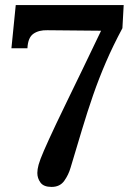

<svg xmlns="http://www.w3.org/2000/svg" viewBox="-20 -720 507 756"><path d="M183 16Q152 16 139.5 -1Q127 -18 127 -39Q127 -53 132 -71.5Q137 -90 153 -127Q169 -164 201 -232Q220 -272 245.5 -324.5Q271 -377 304 -445Q337 -513 378 -599L167 -601Q133 -602 111.5 -587Q90 -572 88 -530H25L42 -700H467L462 -609Q425 -540 397 -475Q369 -410 346.5 -345Q324 -280 303 -210Q282 -140 258 -60Q250 -32 233 -8Q216 16 183 16Z"/></svg>

Font: Lora Italic
Style: Italic
Weight: 400
Italic angle: -3°
Designer: Olga Karpushina, Alexei Vanyashin (Cyrillic)
Foundry: Cyreal
Version: Version 2.210; ttfautohint (v1.8.1.43-b0c9)